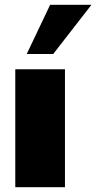

<svg xmlns="http://www.w3.org/2000/svg" viewBox="-20 -784 403 804"><path d="M44 -494H252V0H44ZM92 -558 190 -764H363L203 -558Z"/></svg>

Font: Nunito Sans Heavy
Style: Regular
Weight: 400
Designer: Vernon Adams
Foundry: Vernon Adams
Version: Version 2.500